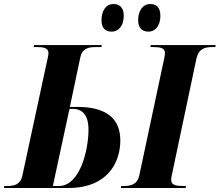

<svg xmlns="http://www.w3.org/2000/svg" viewBox="-42 -939 1098 959"><path d="M700 -781C728 -781 759 -803 759 -862C759 -901 739 -919 708 -919C671 -919 648 -885 648 -838C648 -799 668 -781 700 -781ZM516 -781C545 -781 576 -803 576 -862C576 -901 555 -919 525 -919C487 -919 465 -885 465 -838C465 -799 484 -781 516 -781ZM-22 0H299C497 0 559 -129 559 -238C559 -356 477 -405 345 -405H307L359 -652C368 -696 398 -704 436 -704H465L466 -714H128L126 -704H141C175 -704 200 -700 200 -674C200 -664 196 -647 191 -625L70 -63C61 -18 31 -10 -7 -10H-20ZM561 0H885L887 -10H874C838 -10 813 -14 813 -40C813 -51 816 -65 821 -87L939 -646C951 -697 982 -704 1021 -704H1033L1036 -714H711L709 -704H721C758 -704 782 -700 782 -674C782 -669 781 -658 776 -637L654 -64C644 -17 612 -10 576 -10H564ZM252 -10H222L305 -395H322C369 -395 400 -365 400 -291C400 -191 358 -10 252 -10Z"/></svg>

Font: Noto Serif Display Condensed ExtraBold
Style: Italic
Weight: 800
Width: 3
Italic angle: -12°
Designer: Monotype Design Team
Foundry: Monotype Imaging Inc.
Version: Version 2.009